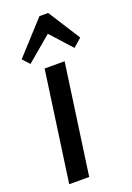

<svg xmlns="http://www.w3.org/2000/svg" viewBox="-149 -830 607 885"><g transform="rotate(-20 154.5 -387.5)"><path d="M204 -540 128 0H30L106 -540ZM21 -616 166 -775H209L309 -618L268 -582L155 -707H200L52 -582Z"/></g></svg>

Font: Pathway Extreme Condensed Medium
Style: Italic
Weight: 500
Width: 3
Italic angle: -8°
Version: Version 1.001;gftools[0.9.26]